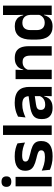

<svg xmlns="http://www.w3.org/2000/svg" viewBox="916 -1638 734 2606"><g transform="rotate(-90 1283.0 -335.0)"><path d="M57 0V-490.5H185V0ZM121 -548.5Q84.5 -548.5 67.2 -565.8Q50 -583 50 -613.5V-616Q50 -646.5 67.2 -664Q84.5 -681.5 121 -681.5Q157 -681.5 174.5 -664Q192 -646.5 192 -616V-613.5Q192 -582.5 174.5 -565.5Q157 -548.5 121 -548.5Z M464 12Q405 12 359.2 0.8Q313.5 -10.5 281.5 -24.5L270 -135.5Q308 -118 353.8 -105Q399.5 -92 454.5 -92Q502.5 -92 524 -104.2Q545.5 -116.5 545.5 -141V-144Q545.5 -160.5 535.8 -171Q526 -181.5 501.5 -190.2Q477 -199 432.5 -209Q371 -223.5 335.2 -242.8Q299.5 -262 284 -290.2Q268.5 -318.5 268.5 -358V-362.5Q268.5 -432 318 -467.2Q367.5 -502.5 464.5 -502.5Q522 -502.5 566.2 -491.2Q610.5 -480 640 -464.5L651.5 -362.5Q616.5 -379 573 -390.2Q529.5 -401.5 479.5 -401.5Q447 -401.5 428.2 -396.2Q409.5 -391 401.5 -381.5Q393.5 -372 393.5 -358.5V-356Q393.5 -341 402.2 -330Q411 -319 434.5 -310.2Q458 -301.5 500.5 -291.5Q562.5 -278.5 600 -261Q637.5 -243.5 654.5 -216.2Q671.5 -189 671.5 -145V-139Q671.5 -63 620 -25.5Q568.5 12 464 12Z M754.5 0V-661H883V0Z M1280 0 1284.5 -120 1281 -131V-284.5L1280.5 -306.5Q1280.5 -354.5 1254.2 -377Q1228 -399.5 1168.5 -399.5Q1118 -399.5 1073.8 -386.2Q1029.5 -373 992 -355.5L1003 -457.5Q1025 -469 1053.2 -479.2Q1081.5 -489.5 1116.5 -496Q1151.5 -502.5 1192 -502.5Q1252 -502.5 1293.5 -488.2Q1335 -474 1359.8 -447.5Q1384.5 -421 1395.5 -384.2Q1406.5 -347.5 1406.5 -303V0ZM1119.5 11.5Q1046.5 11.5 1008.2 -25Q970 -61.5 970 -129V-143Q970 -214.5 1014 -248.8Q1058 -283 1153.5 -296L1292.5 -315L1300 -232.5L1172 -214Q1130 -208.5 1112.2 -194Q1094.5 -179.5 1094.5 -151.5V-146.5Q1094.5 -119 1111.8 -103.8Q1129 -88.5 1166 -88.5Q1199 -88.5 1222.5 -99Q1246 -109.5 1261.2 -126.8Q1276.5 -144 1283 -165.5L1301 -102H1279Q1271 -70.5 1253.2 -44.8Q1235.5 -19 1203.5 -3.8Q1171.5 11.5 1119.5 11.5Z M1831 0V-294.5Q1831 -325.5 1822.8 -348Q1814.5 -370.5 1795.5 -383Q1776.5 -395.5 1743.5 -395.5Q1714.5 -395.5 1692.8 -385Q1671 -374.5 1657.2 -356.8Q1643.5 -339 1636.5 -316.5L1616.5 -386.5H1640.5Q1648.5 -419 1667.2 -445Q1686 -471 1718.2 -486.2Q1750.5 -501.5 1799 -501.5Q1855.5 -501.5 1890.5 -480.2Q1925.5 -459 1942.2 -417Q1959 -375 1959 -313V0ZM1511.5 0V-490.5H1639.5L1634.5 -371L1639.5 -360.5V0Z M2225 11.5Q2138.5 11.5 2093.5 -44.5Q2048.5 -100.5 2048.5 -209.5V-277Q2048.5 -387.5 2094 -444.5Q2139.5 -501.5 2229.5 -501.5Q2273.5 -501.5 2303.8 -487.5Q2334 -473.5 2352.8 -447.5Q2371.5 -421.5 2379 -386.5H2416.5L2384 -291.5Q2383 -326 2369.8 -349.8Q2356.5 -373.5 2333 -386Q2309.5 -398.5 2277.5 -398.5Q2229 -398.5 2203.2 -370.5Q2177.5 -342.5 2177.5 -287V-206Q2177.5 -151 2203.2 -123Q2229 -95 2278.5 -95Q2306.5 -95 2328.5 -105.5Q2350.5 -116 2365.2 -134.2Q2380 -152.5 2386.5 -175.5L2417 -104H2381Q2373 -72 2355 -45.8Q2337 -19.5 2305.5 -4Q2274 11.5 2225 11.5ZM2382 0 2386.5 -120 2384 -148.5V-349L2384.5 -369.5L2382 -510V-661H2510V0Z"/></g></svg>

Font: Anek Gujarati Medium SemiBold
Style: Regular
Weight: 600
Version: Version 1.003